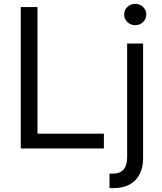

<svg xmlns="http://www.w3.org/2000/svg" viewBox="-20 -764 832 988"><path d="M86.9 0V-727.5H172.9V-76.2H514.6V0ZM634.3 -540H716.3V48.3Q716.8 96.2 699.2 131.3Q681.6 166.5 647.5 185.3Q613.3 204.1 563.5 204.1H543.5V129.4H561Q598.1 129.4 616.2 107.9Q634.3 86.4 634.3 45.9ZM675.8 -634.3Q652.3 -634.3 635.5 -650.4Q618.7 -666.5 618.7 -689.5Q618.7 -712.4 635.5 -728.3Q652.3 -744.1 675.8 -744.1Q699.2 -744.1 716.1 -728.3Q732.9 -712.4 732.9 -689.5Q732.9 -666.5 716.1 -650.4Q699.2 -634.3 675.8 -634.3Z"/></svg>

Font: V-Inter
Style: Regular-375
Weight: 375
Designer: Rasmus Andersson
Foundry: rsms
Version: Version 4.000;git-4146feb